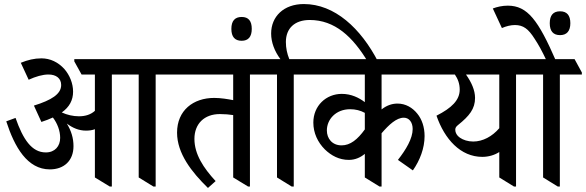

<svg xmlns="http://www.w3.org/2000/svg" viewBox="-20 -917 2902 951"><path d="M227 -78C297 -78 344 -121 344 -193C344 -233 333 -269 311 -305C340 -283 371 -270 406 -270C422 -270 437 -272 450 -277V-38L524 7H534V-548H667V-38L740 7H751V-548H859V-558L823 -624H348V-613L384 -548H450V-368C430 -350 404 -341 371 -341C342 -341 312 -348 286 -360C324 -387 342 -421 342 -463C342 -504 325 -545 299 -575C268 -609 229 -628 185 -628C150 -628 117 -620 83 -606L122 -522C157 -538 191 -548 220 -548C258 -548 283 -529 283 -496C283 -451 235 -421 148 -394L185 -313C206 -320 225 -327 242 -335C264 -306 278 -270 278 -234C278 -193 252 -162 207 -162C137 -162 94 -227 57 -333L11 -316C52 -189 115 -78 227 -78Z M1010 14 1048 -20C988 -85 943 -153 943 -229C943 -304 992 -352 1069 -352C1092 -352 1117 -350 1135 -347V-38L1209 7H1218V-548H1327V-558L1291 -624H775V-613L811 -548H1135V-421C1109 -426 1074 -432 1041 -432C937 -432 857 -370 857 -260C857 -157 929 -65 1010 14Z M1177 -715C1210 -715 1227 -735 1227 -774C1227 -813 1211 -833 1177 -833C1143 -833 1126 -813 1126 -774C1126 -735 1143 -715 1177 -715Z M1425 7H1435V-548H1544V-558L1508 -624H1413C1402 -651 1396 -679 1396 -709C1396 -777 1440 -818 1514 -818C1638 -818 1727 -736 1803 -609H1854C1767 -778 1637 -897 1485 -897C1385 -897 1323 -835 1323 -751C1323 -707 1340 -663 1369 -624H1243V-613L1279 -548H1352V-38Z M1708 -125C1740 -125 1767 -138 1787 -155V-38L1860 7H1870V-257C1907 -300 1944 -334 1980 -334C2006 -334 2024 -312 2024 -278C2024 -231 1991 -176 1951 -125L2025 -73C2060 -123 2083 -183 2083 -243C2083 -287 2070 -326 2047 -354C2023 -384 1989 -404 1949 -404C1920 -404 1894 -394 1870 -375V-548H2156V-558L2120 -624H1460V-613L1496 -548H1787V-411C1758 -433 1720 -452 1673 -452C1595 -452 1532 -393 1532 -310C1532 -258 1554 -212 1589 -177C1621 -146 1660 -125 1708 -125ZM1599 -271C1599 -326 1644 -376 1714 -376C1741 -376 1765 -370 1787 -358V-276C1751 -226 1715 -197 1672 -197C1625 -197 1599 -231 1599 -271Z M2369 -140C2400 -140 2430 -149 2453 -164V-38L2526 7H2536V-548H2645V-558L2609 -624H2071V-613L2108 -548H2233C2248 -526 2257 -502 2257 -473C2257 -421 2217 -382 2142 -344C2182 -228 2261 -140 2369 -140ZM2258 -235C2243 -245 2235 -260 2235 -274C2235 -284 2239 -290 2249 -298C2305 -343 2333 -378 2333 -432C2333 -470 2315 -510 2288 -548H2453V-282C2418 -241 2371 -216 2324 -216C2297 -216 2274 -224 2258 -235Z M2743 7H2753V-548H2862V-558L2826 -624H2561V-613L2597 -548H2670V-38Z M2688 -615H2734C2646 -817 2593 -889 2495 -889C2468 -889 2442 -883 2421 -875L2466 -778C2486 -787 2510 -793 2530 -793C2572 -793 2597 -774 2628 -725C2647 -696 2663 -668 2688 -615ZM2754 -743C2787 -743 2805 -763 2805 -802C2805 -841 2788 -861 2754 -861C2720 -861 2703 -841 2703 -802C2703 -763 2720 -743 2754 -743Z"/></svg>

Font: Noto Serif Devanagari Condensed Medium
Style: Regular
Weight: 500
Width: 3
Designer: Universal Thirst, Indian Type Foundry and the Monotype Design Team
Foundry: Monotype Imaging Inc.
Version: Version 2.004